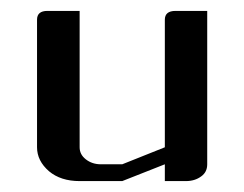

<svg xmlns="http://www.w3.org/2000/svg" viewBox="-20 -332 448 352"><path d="M47.9 -62V-295.9Q47.9 -312 66.9 -312H126V-62Q126 -48.8 137.2 -40Q148.9 -30.8 165 -30.8H204.1L282.2 -62V-295.9Q282.2 -312 301.8 -312H359.9V-30.8Q359.9 -16.6 349.1 -8.8Q337.4 0 320.8 0H282.2V-30.8L204.1 0H126Q91.3 0 69.8 -18.1Q47.9 -37.1 47.9 -62Z"/></svg>

Font: Hhenum
Style: Regular
Weight: 400
Designer: T. Christopher White
Version: Version 1.0